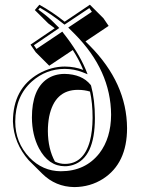

<svg xmlns="http://www.w3.org/2000/svg" viewBox="-20 -718 591 805"><path d="M252 -30.8Q330.6 -30.8 356.9 -126.5Q367.7 -167.5 368.2 -223.1Q368.2 -286.1 357.4 -334Q334 -341.3 306.6 -341.3Q209 -341.3 186 -228.5Q180.7 -199.7 180.7 -168.5Q181.2 -93.8 210.4 -40.5Q230.5 -30.8 252 -30.8ZM34.2 -208Q34.2 -346.7 141.6 -408.7Q195.3 -439 252 -439Q294.4 -438.5 329.1 -424.8Q311.5 -467.3 285.2 -508.3L186.5 -442.4L129.9 -499L107.9 -530.8L209.5 -599.6Q197.3 -608.9 182.6 -619.6L126 -675.8L145 -698.2Q199.2 -668.5 251 -627L356.9 -698.2L413.6 -641.6L435.5 -609.4L338.4 -544.4L356.4 -526.4Q511.7 -369.6 512.7 -180.7Q512.7 -33.2 412.1 31.7Q358.4 65.9 291.5 66.4Q212.9 65.4 157.2 10.3L100.6 -45.9Q37.6 -117.7 34.2 -208ZM43.9 -208Q43.9 -120.6 103.5 -57.6Q158.7 -0.5 234.9 0Q337.9 0 397 -75.7Q445.3 -139.2 445.8 -236.8Q444.8 -422.9 293 -575.7L266.1 -602.5L365.2 -668.5L354.5 -684.1L250.5 -614.7L244.6 -619.1Q196.3 -657.7 147.5 -685.5L140.6 -677.7Q182.1 -647.5 204.1 -625L228.5 -600.6L122.1 -528.3L132.8 -512.7L241.2 -585.4L246.6 -578.1Q307.1 -502 338.4 -428.7L347.2 -406.7L325.2 -415.5Q291.5 -428.7 252 -429.2Q173.3 -429.2 113.8 -376.5Q44.4 -314.9 43.9 -208ZM252 -21Q183.1 -21 143.1 -96.7Q114.3 -151.9 113.8 -225.1Q113.8 -342.8 177.2 -386.7Q208 -407.7 250 -408.2Q323.7 -407.2 359.9 -362.3L360.8 -360.8L361.8 -358.9Q377.9 -299.8 377.9 -223.1Q377.9 -56.2 286.1 -26.4Q269 -21 252 -21Z"/></svg>

Font: Linux Biolinum Shadow O
Style: Regular
Weight: 400
Designer: Philipp H. Poll
Foundry: Philipp H. Poll
Version: Version 1.0.4